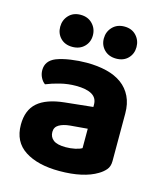

<svg xmlns="http://www.w3.org/2000/svg" viewBox="-108 -783 751 880"><g transform="rotate(15 267.5 -342.5)"><path d="M332 -113V-205L250 -198Q218 -195 198.5 -183.5Q179 -172 179 -149Q179 -125 197 -111Q215 -97 256 -97Q278 -97 299.5 -101.5Q321 -106 332 -113ZM480 -317V-91Q480 -65 466.5 -49.5Q453 -34 434 -23Q403 -4 358 6Q313 16 256 16Q153 16 92 -23.5Q31 -63 31 -144Q31 -213 72 -249Q113 -285 198 -294L331 -308V-319Q331 -351 305 -366Q279 -381 230 -381Q192 -381 155.5 -372Q119 -363 90 -351Q78 -359 69.5 -375.5Q61 -392 61 -411Q61 -455 107 -474Q136 -485 174.5 -490.5Q213 -496 250 -496Q302 -496 344.5 -485.5Q387 -475 417 -453Q447 -431 463.5 -397Q480 -363 480 -317ZM166 -549Q131 -549 110 -570.5Q89 -592 89 -624Q89 -656 110 -678.5Q131 -701 166 -701Q201 -701 222.5 -678.5Q244 -656 244 -624Q244 -592 222.5 -570.5Q201 -549 166 -549ZM374 -549Q339 -549 317.5 -570.5Q296 -592 296 -624Q296 -656 317.5 -678.5Q339 -701 374 -701Q409 -701 430 -678.5Q451 -656 451 -624Q451 -592 430 -570.5Q409 -549 374 -549Z"/></g></svg>

Font: Baloo 2 Latin
Style: Bold
Weight: 400
Designer: Sarang Kulkarni and Ek Type
Foundry: Ek Type
Version: Version 1.001